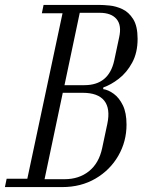

<svg xmlns="http://www.w3.org/2000/svg" viewBox="-53 -760 579 780"><path d="M-33 0 -26 -34H58L201 -706H117L124 -740H351Q367 -740 392.5 -737.5Q418 -735 444 -723Q470 -711 488 -682.5Q506 -654 506 -602Q506 -546 484 -505.5Q462 -465 429.5 -440Q397 -415 367 -405L366 -398Q387 -395 409 -379Q431 -363 446 -332.5Q461 -302 461 -254Q461 -185 427.5 -127Q394 -69 335 -34.5Q276 0 200 0ZM209 -414H290Q389 -414 411 -514L431 -608Q442 -657 420.5 -682.5Q399 -708 352 -708H271ZM128 -32H209Q268 -32 308.5 -64.5Q349 -97 362 -158L383 -257Q396 -319 370.5 -351Q345 -383 283 -383H202Z"/></svg>

Font: Xanh Mono
Style: Italic
Weight: 400
Italic angle: -12°
Monospace: yes
Designer: Lam Bao, Duy Dao
Foundry: Yellow Type Foundry
Version: Version 3.101; ttfautohint (v1.8.3)